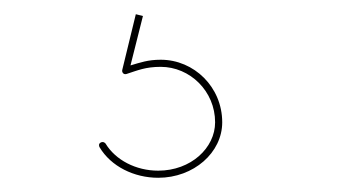

<svg xmlns="http://www.w3.org/2000/svg" viewBox="-20 -30 490 270"><path d="M181 -7.5 171 -10 152 68C152 68.5 151.5 69.5 152 71C152.5 73 154.5 75 158 74C173.5 69 184.5 64 206 64C247 64 282.5 98 282.5 142C282.5 178 248.5 210 202.5 210C171 210 142.5 195 128.5 172C128 171 125 168.5 121.5 170.5C118 172.5 119.5 176 120 177C136 204 168.5 220 202.5 220C252.5 220 292.5 184.5 292.5 142C292.5 92.5 253 54 206 54C188 54 177 58 163.5 62Z"/></svg>

Font: Znikomit
Style: Regular
Weight: 100
Designer: gluk
Foundry: gluk
Version: Version 0.55